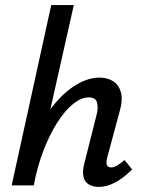

<svg xmlns="http://www.w3.org/2000/svg" viewBox="-20 -731 566 757"><path d="M370 6Q348 6 331.5 -3Q315 -12 309.5 -32.5Q304 -53 312 -85L361 -279Q368 -307 362.5 -327Q357 -347 330 -347Q300 -347 267.5 -320.5Q235 -294 205 -246.5Q175 -199 151 -136.5Q127 -74 113 0H49Q73 -103 109.5 -182Q146 -261 190 -315Q234 -369 281 -397Q328 -425 372 -425Q404 -425 426.5 -410.5Q449 -396 457 -366Q465 -336 451 -289L403 -111Q398 -93 401 -82Q404 -71 419 -71Q429 -71 441 -78Q453 -85 471 -100L501 -63Q467 -29 434 -11.5Q401 6 370 6ZM26 0 182 -711H271L111 0Z"/></svg>

Font: Ysabeau Office SemiBold
Style: Italic
Weight: 600
Italic angle: -12°
Designer: Christian Thalmann (Catharsis Fonts)
Version: Version 2.001;gftools[0.9.30]; featfreeze: tnum,lnum,ss02